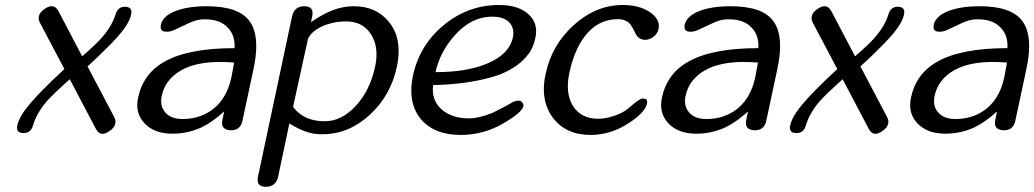

<svg xmlns="http://www.w3.org/2000/svg" viewBox="-20 -525 4061 754"><path d="M427.7 -66.9Q433.6 -56.2 433.6 -46.4Q433.6 -42.5 432.6 -39.1Q429.2 -22.9 409.2 -9.8Q394.5 0.5 382.8 0.5Q366.7 0.5 356.4 -19L253.9 -213.9Q185.5 -152.3 163.1 -126.5Q123.5 -80.1 109.4 -31.7Q101.1 -2.4 72.3 -2.4Q46.9 -2.4 46.9 -23.4Q46.9 -27.8 48.3 -33.7Q56.2 -70.3 103 -123.5Q123.5 -147.5 147.9 -171.9Q179.2 -204.1 232.9 -253.9L137.7 -434.1Q131.8 -444.8 131.8 -454.1Q131.8 -458 132.8 -461.4Q136.2 -477.5 156.2 -490.7Q170.9 -500.5 182.6 -500.5Q199.2 -500.5 209.5 -481.4L302.7 -303.7Q358.4 -352.5 378.4 -375.5Q418.9 -420.9 434.1 -469.2Q442.9 -498.5 470.7 -498.5H471.7Q496.1 -497.6 496.1 -477.5Q496.1 -473.6 495.1 -468.3L494.6 -466.3Q486.3 -429.7 438.5 -377Q417.5 -353.5 392.6 -329.6Q367.2 -303.7 323.7 -264.2Z M803.7 -87.4Q869.1 -129.4 888.7 -221.2L899.4 -279.3Q870.1 -281.7 843.8 -281.7Q750 -281.7 692.4 -249.5Q628.9 -213.4 615.2 -148.9Q612.8 -137.7 612.8 -127.9Q612.8 -101.6 629.4 -83Q651.9 -57.6 696.8 -57.6Q757.3 -57.6 803.7 -87.4ZM960 -441.9Q986.3 -406.2 986.3 -343.8Q986.3 -304.2 975.6 -253.9L932.1 -50.8Q924.3 -13.2 886.7 -13.2L878.4 -14.2Q852.1 -18.1 852.1 -42Q852.1 -46.9 853 -52.7L860.4 -87.4Q814 -45.4 772.5 -25.4Q718.8 0 656.7 0Q586.4 0 547.9 -40.5Q519 -71.3 519 -112.3Q519 -126.5 522.5 -142.1Q542.5 -236.3 626.5 -283.2Q720.2 -335.9 900.9 -335.9Q901.4 -340.3 901.4 -344.7Q901.4 -390.6 872.6 -418.5Q842.3 -449.2 785.2 -449.2Q763.2 -449.2 746.6 -443.8Q730 -439 694.3 -421.4Q665 -407.2 655.8 -403.8Q646 -400.4 635.3 -400.4Q623 -400.4 618.2 -403.8Q610.8 -408.7 610.8 -419.4Q610.8 -423.3 611.8 -427.7Q619.1 -461.4 667.5 -481Q716.3 -500.5 792 -500.5Q917.5 -500.5 960 -441.9Z M1377.4 -109.4Q1433.1 -169.9 1453.1 -263.2Q1458.5 -288.6 1458.5 -311.5Q1458.5 -356.4 1437 -390.1Q1404.8 -440.9 1339.4 -440.9Q1287.6 -440.9 1244.1 -420.9Q1201.2 -400.9 1189 -370.6L1130.9 -105Q1173.3 -48.8 1254.9 -48.8Q1321.3 -48.8 1377.4 -109.4ZM1506.3 -440.4Q1545.4 -393.6 1545.4 -325.2Q1545.4 -295.9 1538.6 -263.2Q1514.2 -148.9 1431.6 -73.7Q1349.1 2 1248 2H1238.3Q1215.3 2 1193.4 -4.4Q1158.7 -13.7 1116.7 -40L1116.2 -39.6L1072.3 168.5Q1063.5 208.5 1023.9 208.5Q991.7 208.5 991.7 181.6Q991.7 175.8 993.2 168.5L1127 -460.9Q1136.2 -500.5 1174.8 -500.5Q1207.5 -500.5 1207.5 -473.1Q1207.5 -467.3 1206.1 -460.9L1201.2 -438Q1246.6 -469.2 1284.2 -483.9Q1326.2 -500.5 1369.6 -500.5Q1456.1 -500.5 1506.3 -440.4Z M1890.6 -274.4Q1979.5 -310.5 1994.1 -377.9Q1996.1 -387.2 1996.1 -395.5Q1996.1 -420.4 1980 -437Q1958.5 -459.5 1913.6 -459.5Q1827.6 -459.5 1760.7 -380.4Q1706.5 -316.9 1690.4 -241.7Q1811.5 -241.7 1890.6 -274.4ZM1995.6 -125Q2007.3 -129.9 2015.6 -129.9Q2030.8 -129.9 2035.2 -114.3Q2035.6 -112.8 2035.6 -110.8Q2035.6 -109.4 2035.2 -107.4Q2029.8 -83 1955.1 -39.6Q1877.9 4.9 1789.6 4.9Q1683.6 4.9 1631.3 -59.1Q1595.2 -104 1595.2 -168.5Q1595.2 -196.3 1601.6 -227.1Q1627 -347.7 1723.1 -426.8Q1818.8 -505.4 1939.5 -505.4Q2015.1 -505.4 2054.7 -469.7Q2085.4 -442.4 2085.4 -401.9Q2085.4 -389.6 2082.5 -376Q2073.7 -334.5 2053.2 -310.5Q2018.6 -263.2 1941.9 -231.9Q1832 -193.8 1680.7 -190.9Q1679.7 -182.6 1679.7 -174.3Q1679.7 -124 1717.3 -92.8Q1756.8 -60.1 1822.3 -60.1Q1859.4 -60.1 1913.6 -81.5Q1961.9 -105 1995.6 -125Z M2452.1 -43.5Q2379.9 4.9 2299.8 4.9Q2201.7 4.9 2150.9 -63Q2115.7 -110.4 2115.7 -174.8Q2115.7 -203.1 2122.6 -234.4Q2147 -349.1 2233.9 -427.2Q2321.3 -505.4 2425.8 -505.4Q2490.7 -505.4 2532.7 -477.1Q2567.4 -453.1 2567.4 -422.4Q2567.4 -416.5 2565.9 -410.2Q2562 -393.1 2546.9 -380.9Q2531.2 -368.7 2513.7 -368.7Q2490.2 -368.7 2478 -389.2Q2463.4 -418.9 2458 -425.8Q2441.4 -449.7 2407.2 -449.7Q2350.1 -449.7 2307.6 -415Q2271.5 -385.3 2246.6 -333Q2226.6 -290.5 2215.8 -238.3Q2210 -210.9 2210 -186.5Q2210 -142.1 2230 -108.9Q2262.2 -58.6 2329.1 -58.6Q2357.9 -58.6 2392.6 -70.3Q2426.8 -82 2445.8 -98.1Q2457.5 -108.4 2472.7 -120.6Q2495.1 -138.2 2503.9 -138.2L2515.6 -136.7Q2521.5 -133.3 2521.5 -124.5Q2521.5 -121.1 2520.5 -117.2Q2513.7 -84.5 2452.1 -43.5Z M2860.8 -87.4Q2926.3 -129.4 2945.8 -221.2L2956.5 -279.3Q2927.2 -281.7 2900.9 -281.7Q2807.1 -281.7 2749.5 -249.5Q2686 -213.4 2672.4 -148.9Q2669.9 -137.7 2669.9 -127.9Q2669.9 -101.6 2686.5 -83Q2709 -57.6 2753.9 -57.6Q2814.5 -57.6 2860.8 -87.4ZM3017.1 -441.9Q3043.5 -406.2 3043.5 -343.8Q3043.5 -304.2 3032.7 -253.9L2989.3 -50.8Q2981.4 -13.2 2943.8 -13.2L2935.5 -14.2Q2909.2 -18.1 2909.2 -42Q2909.2 -46.9 2910.2 -52.7L2917.5 -87.4Q2871.1 -45.4 2829.6 -25.4Q2775.9 0 2713.9 0Q2643.6 0 2605 -40.5Q2576.2 -71.3 2576.2 -112.3Q2576.2 -126.5 2579.6 -142.1Q2599.6 -236.3 2683.6 -283.2Q2777.3 -335.9 2958 -335.9Q2958.5 -340.3 2958.5 -344.7Q2958.5 -390.6 2929.7 -418.5Q2899.4 -449.2 2842.3 -449.2Q2820.3 -449.2 2803.7 -443.8Q2787.1 -439 2751.5 -421.4Q2722.2 -407.2 2712.9 -403.8Q2703.1 -400.4 2692.4 -400.4Q2680.2 -400.4 2675.3 -403.8Q2668 -408.7 2668 -419.4Q2668 -423.3 2668.9 -427.7Q2676.3 -461.4 2724.6 -481Q2773.4 -500.5 2849.1 -500.5Q2974.6 -500.5 3017.1 -441.9Z M3462.9 -66.9Q3468.8 -56.2 3468.8 -46.4Q3468.8 -42.5 3467.8 -39.1Q3464.4 -22.9 3444.3 -9.8Q3429.7 0.5 3418 0.5Q3401.9 0.5 3391.6 -19L3289.1 -213.9Q3220.7 -152.3 3198.2 -126.5Q3158.7 -80.1 3144.5 -31.7Q3136.2 -2.4 3107.4 -2.4Q3082 -2.4 3082 -23.4Q3082 -27.8 3083.5 -33.7Q3091.3 -70.3 3138.2 -123.5Q3158.7 -147.5 3183.1 -171.9Q3214.4 -204.1 3268.1 -253.9L3172.9 -434.1Q3167 -444.8 3167 -454.1Q3167 -458 3168 -461.4Q3171.4 -477.5 3191.4 -490.7Q3206.1 -500.5 3217.8 -500.5Q3234.4 -500.5 3244.6 -481.4L3337.9 -303.7Q3393.6 -352.5 3413.6 -375.5Q3454.1 -420.9 3469.2 -469.2Q3478 -498.5 3505.9 -498.5H3506.8Q3531.2 -497.6 3531.2 -477.5Q3531.2 -473.6 3530.3 -468.3L3529.8 -466.3Q3521.5 -429.7 3473.6 -377Q3452.6 -353.5 3427.7 -329.6Q3402.3 -303.7 3358.9 -264.2Z M3838.9 -87.4Q3904.3 -129.4 3923.8 -221.2L3934.6 -279.3Q3905.3 -281.7 3878.9 -281.7Q3785.2 -281.7 3727.5 -249.5Q3664.1 -213.4 3650.4 -148.9Q3647.9 -137.7 3647.9 -127.9Q3647.9 -101.6 3664.6 -83Q3687 -57.6 3731.9 -57.6Q3792.5 -57.6 3838.9 -87.4ZM3995.1 -441.9Q4021.5 -406.2 4021.5 -343.8Q4021.5 -304.2 4010.7 -253.9L3967.3 -50.8Q3959.5 -13.2 3921.9 -13.2L3913.6 -14.2Q3887.2 -18.1 3887.2 -42Q3887.2 -46.9 3888.2 -52.7L3895.5 -87.4Q3849.1 -45.4 3807.6 -25.4Q3753.9 0 3691.9 0Q3621.6 0 3583 -40.5Q3554.2 -71.3 3554.2 -112.3Q3554.2 -126.5 3557.6 -142.1Q3577.6 -236.3 3661.6 -283.2Q3755.4 -335.9 3936 -335.9Q3936.5 -340.3 3936.5 -344.7Q3936.5 -390.6 3907.7 -418.5Q3877.4 -449.2 3820.3 -449.2Q3798.3 -449.2 3781.7 -443.8Q3765.1 -439 3729.5 -421.4Q3700.2 -407.2 3690.9 -403.8Q3681.2 -400.4 3670.4 -400.4Q3658.2 -400.4 3653.3 -403.8Q3646 -408.7 3646 -419.4Q3646 -423.3 3647 -427.7Q3654.3 -461.4 3702.6 -481Q3751.5 -500.5 3827.1 -500.5Q3952.6 -500.5 3995.1 -441.9Z"/></svg>

Font: inglobal
Style: Italic
Weight: 400
Italic angle: -12°
Designer: Andrey Kochetov, Denis Davydov, Evgeny Yurtaev
Foundry: inglobal
Version: Version 1.00 September 25, 2014, initial release